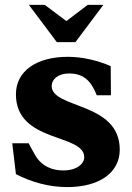

<svg xmlns="http://www.w3.org/2000/svg" viewBox="-20 -748 539 784"><path d="M191 -397C191 -423 216 -448 262 -448C302 -448 337 -435 362 -387C367 -379 371 -368 375 -359H433L432 -478C380 -501 316 -516 257 -516C128 -516 45 -457 45 -363C45 -163 324 -204 324 -106C324 -80 295 -52 238 -52C196 -52 149 -67 121 -119C112 -134 105 -148 97 -163H30L45 -37C106 -5 180 16 254 16C386 16 469 -43 469 -137C469 -333 191 -303 191 -397ZM98 -728 212 -576H288L402 -728H338L251 -662L163 -728Z"/></svg>

Font: LT Superior Serif ExtraBold
Style: Regular
Weight: 800
Designer: Daniel Lyons
Foundry: LyonsType
Version: Version 2.120;FEAKit 1.0